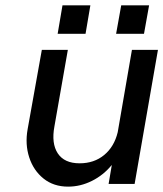

<svg xmlns="http://www.w3.org/2000/svg" viewBox="-20 -686 609 716"><path d="M432 -666H536L517 -560H413ZM213 -666H317L299 -560H195ZM183 -215Q171 -151 195.5 -114Q220 -77 277 -77Q331 -77 368.5 -108Q406 -139 419 -193L472 -500H569L482 0H385L397 -71Q366 -33 323 -11.5Q280 10 234 10Q180 10 142.5 -20Q105 -50 89 -99Q73 -148 83 -204L136 -500H233Z"/></svg>

Font: Overused Grotesk Medium
Style: Italic
Weight: 500
Italic angle: -10°
Version: Version 0.003